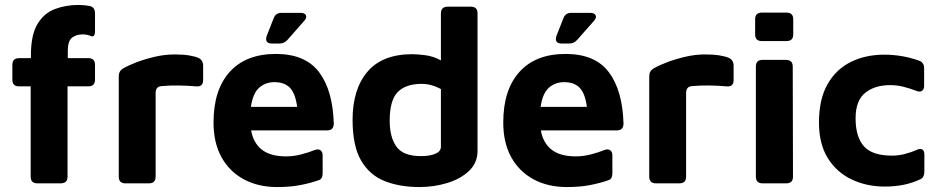

<svg xmlns="http://www.w3.org/2000/svg" viewBox="-20 -741 3794 776"><path d="M131 0Q104 0 104 -27V-392H57Q30 -392 30 -419V-479Q30 -506 57 -506H105V-518Q105 -600 131.5 -644Q158 -688 202 -704.5Q246 -721 298 -721Q319 -721 341 -717Q364 -713 364 -687V-615Q364 -586 343 -597Q330 -602 314 -602Q288 -602 271 -588.5Q254 -575 254 -536V-506H337Q364 -506 364 -479V-419Q364 -392 337 -392H253V-27Q253 0 225 0Z M487 0Q460 0 460 -27V-432Q460 -454 477 -464Q497 -476 531 -489Q565 -502 605.5 -511.5Q646 -521 686 -521Q721 -521 744.5 -517Q768 -513 782 -507Q801 -498 801 -475V-417Q801 -389 772 -392Q739 -395 702 -395.5Q665 -396 634 -393Q609 -392 609 -365V-27Q609 0 582 0Z M1100 15Q1023 15 965 -16.5Q907 -48 875 -106Q843 -164 843 -246Q843 -378 908.5 -450.5Q974 -523 1095 -523Q1214 -523 1269.5 -449.5Q1325 -376 1329 -242Q1329 -214 1302 -214H995Q1004 -163 1038.5 -136Q1073 -109 1136 -109Q1167 -109 1197.5 -117Q1228 -125 1253 -135Q1267 -140 1275.5 -133.5Q1284 -127 1284 -113V-41Q1284 -18 1269 -13Q1235 -1 1194 7Q1153 15 1100 15ZM1089 -409Q1053 -409 1027.5 -386.5Q1002 -364 994 -309H1181Q1174 -363 1152 -386Q1130 -409 1089 -409ZM1080 -565Q1048 -565 1058 -596L1086 -667Q1094 -689 1117 -689H1194Q1212 -689 1216.5 -679Q1221 -669 1209 -656L1142 -580Q1129 -565 1109 -565Z M1675 15Q1596 15 1535 -9Q1474 -33 1439.5 -92Q1405 -151 1405 -257Q1405 -380 1465 -451Q1525 -522 1647 -522Q1665 -522 1698 -518Q1731 -514 1762 -497V-687Q1762 -714 1790 -714H1883Q1910 -714 1910 -687V-132Q1910 -83 1876 -50.5Q1842 -18 1788 -1.5Q1734 15 1675 15ZM1681 -110Q1717 -110 1739.5 -119.5Q1762 -129 1762 -148V-381Q1724 -402 1684 -402Q1620 -402 1587.5 -369Q1555 -336 1555 -253Q1555 -186 1582.5 -148Q1610 -110 1681 -110Z M2271 15Q2194 15 2136 -16.5Q2078 -48 2046 -106Q2014 -164 2014 -246Q2014 -378 2079.5 -450.5Q2145 -523 2266 -523Q2385 -523 2440.5 -449.5Q2496 -376 2500 -242Q2500 -214 2473 -214H2166Q2175 -163 2209.5 -136Q2244 -109 2307 -109Q2338 -109 2368.5 -117Q2399 -125 2424 -135Q2438 -140 2446.5 -133.5Q2455 -127 2455 -113V-41Q2455 -18 2440 -13Q2406 -1 2365 7Q2324 15 2271 15ZM2260 -409Q2224 -409 2198.5 -386.5Q2173 -364 2165 -309H2352Q2345 -363 2323 -386Q2301 -409 2260 -409ZM2251 -565Q2219 -565 2229 -596L2257 -667Q2265 -689 2288 -689H2365Q2383 -689 2387.5 -679Q2392 -669 2380 -656L2313 -580Q2300 -565 2280 -565Z M2631 0Q2604 0 2604 -27V-432Q2604 -454 2621 -464Q2641 -476 2675 -489Q2709 -502 2749.5 -511.5Q2790 -521 2830 -521Q2865 -521 2888.5 -517Q2912 -513 2926 -507Q2945 -498 2945 -475V-417Q2945 -389 2916 -392Q2883 -395 2846 -395.5Q2809 -396 2778 -393Q2753 -392 2753 -365V-27Q2753 0 2726 0Z M3059 -575Q3032 -575 3032 -602V-663Q3032 -690 3059 -690H3159Q3186 -690 3186 -663V-602Q3186 -575 3159 -575ZM3062 0Q3035 0 3035 -27V-472Q3035 -499 3062 -499H3156Q3184 -499 3184 -472L3185 -27Q3185 0 3158 0Z M3555 13Q3483 13 3422.5 -15.5Q3362 -44 3326 -101.5Q3290 -159 3290 -246Q3290 -339 3324 -399.5Q3358 -460 3417.5 -490Q3477 -520 3554 -520Q3627 -520 3694 -496Q3715 -489 3715 -465V-395Q3715 -379 3706 -373.5Q3697 -368 3683 -374Q3657 -384 3631 -390.5Q3605 -397 3578 -397Q3515 -397 3476.5 -365.5Q3438 -334 3438 -263Q3438 -188 3471.5 -150Q3505 -112 3585 -112Q3611 -112 3636.5 -118.5Q3662 -125 3685 -135Q3699 -142 3707.5 -137Q3716 -132 3716 -116V-48Q3716 -25 3701 -17Q3669 -2 3634 5.5Q3599 13 3555 13Z"/></svg>

Font: Pitagon Sans
Style: Bold
Weight: 700
Designer: Travis Tran
Foundry: Pitagon
Version: Version 1.001; ttfautohint (v1.8.4.7-5d5b);gftools[0.9.26]